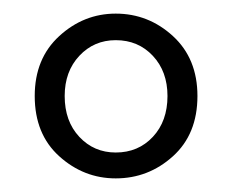

<svg xmlns="http://www.w3.org/2000/svg" viewBox="-20 -646 341 282"><path d="M150 -422Q183 -422 204.5 -445Q226 -468 226 -505Q226 -541 204.5 -564Q183 -587 150 -587Q118 -587 96.5 -564Q75 -541 75 -505Q75 -468 96.5 -445Q118 -422 150 -422ZM150 -384Q103 -384 67 -416.5Q31 -449 31 -505Q31 -560 67 -593Q103 -626 150 -626Q198 -626 234 -593Q270 -560 270 -505Q270 -449 234 -416.5Q198 -384 150 -384Z"/></svg>

Font: Lisu Bosa
Style: Bold
Weight: 700
Designer: David Morse, Annie Olsen, Victor Gaultney, Frank Grießhammer (Latin)
Foundry: SIL International
Version: Version 2.000